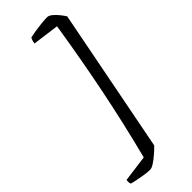

<svg xmlns="http://www.w3.org/2000/svg" viewBox="-354 -828 1027 1027"><g transform="rotate(-45 160.0 -314.5)"><path d="M86 169Q67 169 42.5 165Q18 161 -5 156.5Q-28 152 -40 148Q-42 145 -43 136.5Q-44 128 -42 118L108 98Q160 -105 200.5 -305Q241 -505 276 -726L126 -746Q127 -759 130.5 -768Q134 -777 137 -781Q155 -785 180 -789Q205 -793 230.5 -795.5Q256 -798 273 -798Q285 -798 299.5 -786.5Q314 -775 328 -758Q342 -741 352 -725L193 92Q177 109 156.5 126.5Q136 144 117 156.5Q98 169 86 169Z"/></g></svg>

Font: Texturina
Style: Italic
Weight: 400
Italic angle: -11°
Designer: Guillermo Torres Carreño
Foundry: Omnibus-Type
Version: Version 1.002; ttfautohint (v1.8.3)